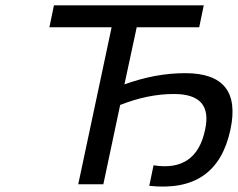

<svg xmlns="http://www.w3.org/2000/svg" viewBox="-20 -690 891 719"><path d="M743 -670H182L165 -588H398L273 0H367L430 -297C499 -324 565 -338 631 -338C728 -338 768 -295 748 -204C726 -98 661 -54 555 -71L539 6C710 24 809 -46 843 -205C873 -346 816 -416 674 -416C598 -416 524 -402 446 -374L492 -588H726Z"/></svg>

Font: LT Wave Text Italic
Style: Regular
Weight: 400
Designer: Daniel Lyons
Version: Version 2.5 (Glyphs App)